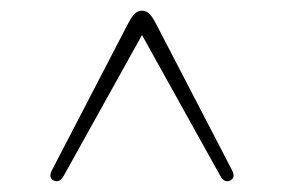

<svg xmlns="http://www.w3.org/2000/svg" viewBox="-20 -730 531 359"><path d="M99 -401Q91.5 -387.5 80.5 -392.5Q70 -397.5 77 -411.5L219 -685Q227 -700.5 232.8 -705.2Q238.5 -710 245.5 -710Q252.5 -710 258.2 -705.2Q264 -700.5 272 -685L414 -411.5Q421 -397.5 410.5 -392.5Q399.5 -387.5 392 -401L245.5 -664.5Z"/></svg>

Font: Fraunces 9pt Thin
Style: Regular
Weight: 100
Version: Version 1.000;[b76b70a41]